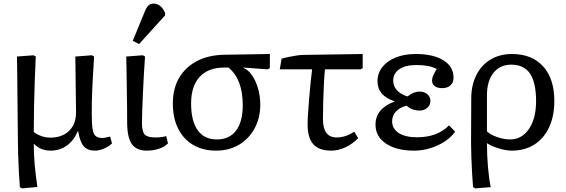

<svg xmlns="http://www.w3.org/2000/svg" viewBox="-20 -820 3135 1063"><path d="M102 223 90 216Q87 180 84.5 132Q82 84 80.5 35Q79 -14 79 -51Q79 -68 78.5 -106Q78 -144 77.5 -194.5Q77 -245 76.5 -298Q76 -351 75.5 -397Q75 -443 74.5 -473Q74 -503 74 -507L166 -514L178 -507Q175 -449 172.5 -376.5Q170 -304 168.5 -230Q167 -156 167 -90Q181 -77 207 -67.5Q233 -58 258 -58Q324 -58 362.5 -95.5Q401 -133 401 -197Q401 -206 400.5 -238.5Q400 -271 399.5 -314Q399 -357 398.5 -399Q398 -441 397.5 -471Q397 -501 397 -507L489 -514L501 -507Q497 -444 494.5 -399Q492 -354 490.5 -320Q489 -286 488.5 -256Q488 -226 488 -191Q488 -135 492.5 -106Q497 -77 510 -66.5Q523 -56 547 -56Q560 -56 590 -64L600 -26Q583 -9 556 2.5Q529 14 506 14Q465 14 443.5 -10.5Q422 -35 413 -93H410Q390 -43 350.5 -14.5Q311 14 261 14Q204 14 169 -23H167Q167 36 172 91.5Q177 147 187 215Z M793 14Q735 14 709.5 -23Q684 -60 684 -143Q684 -178 683.5 -228Q683 -278 682 -332Q681 -386 680.5 -432.5Q680 -479 679 -507L771 -514L783 -507Q780 -469 777 -416Q774 -363 771.5 -308Q769 -253 767.5 -208Q766 -163 766 -140Q766 -92 781 -75.5Q796 -59 839 -59Q880 -59 900 -67L910 -26Q891 -7 860 3.5Q829 14 793 14ZM750 -576 715 -594 782 -757Q792 -781 802.5 -790.5Q813 -800 831 -800Q871 -800 894 -749V-735Z M1176 14Q1103 14 1049 -18Q995 -50 966 -108.5Q937 -167 937 -247Q937 -330 972 -389.5Q1007 -449 1071.5 -482.5Q1136 -516 1226 -517L1474 -521V-443L1462 -436L1328 -446V-444Q1355 -433 1376 -402Q1397 -371 1409 -329Q1421 -287 1421 -241Q1421 -167 1389.5 -109Q1358 -51 1303 -18.5Q1248 14 1176 14ZM1180 -48Q1250 -48 1287 -97Q1324 -146 1324 -238Q1324 -381 1245 -446H1222Q1133 -446 1085.5 -394.5Q1038 -343 1038 -247Q1038 -150 1074.5 -99Q1111 -48 1180 -48Z M1814 14Q1746 14 1714.5 -21.5Q1683 -57 1683 -133Q1683 -154 1685.5 -191.5Q1688 -229 1691.5 -274Q1695 -319 1699.5 -362Q1704 -405 1708 -436H1529L1539 -495Q1555 -500 1577 -504.5Q1599 -509 1621.5 -512.5Q1644 -516 1658 -516L1988 -521V-443L1976 -436H1779Q1776 -407 1773.5 -359Q1771 -311 1769.5 -257.5Q1768 -204 1768 -160Q1768 -59 1844 -59Q1894 -59 1941 -91L1963 -55Q1932 -23 1892.5 -4.5Q1853 14 1814 14Z M2272 14Q2175 14 2117 -25Q2059 -64 2059 -130Q2059 -219 2165 -258V-259Q2070 -290 2070 -370Q2070 -415 2097 -449Q2124 -483 2171.5 -502Q2219 -521 2282 -521Q2379 -521 2435 -486Q2491 -451 2491 -390Q2491 -363 2474 -347.5Q2457 -332 2428 -332Q2402 -332 2387 -343Q2372 -354 2372 -374Q2372 -387 2378 -401Q2384 -415 2398 -438Q2357 -460 2286 -460Q2225 -460 2191 -437Q2157 -414 2157 -373Q2157 -343 2178 -320Q2199 -297 2236 -286Q2269 -313 2303 -313Q2329 -313 2346 -298.5Q2363 -284 2363 -262Q2363 -239 2346 -223.5Q2329 -208 2303 -208Q2261 -208 2231 -235Q2193 -225 2172 -202.5Q2151 -180 2151 -149Q2151 -107 2187.5 -83.5Q2224 -60 2289 -60Q2402 -60 2466 -126L2500 -91Q2478 -60 2442 -36.5Q2406 -13 2362 0.5Q2318 14 2272 14Z M2611 223 2599 216Q2596 179 2593.5 134.5Q2591 90 2589.5 47.5Q2588 5 2588 -27L2589 -273Q2589 -348 2617 -404Q2645 -460 2696 -490.5Q2747 -521 2815 -521Q2925 -521 2987 -452.5Q3049 -384 3049 -261Q3049 -177 3020 -115Q2991 -53 2938 -19.5Q2885 14 2813 14Q2782 14 2742.5 2Q2703 -10 2678 -26H2676Q2676 39 2681.5 104Q2687 169 2697 216ZM2804 -48Q2869 -48 2908.5 -106Q2948 -164 2948 -260Q2948 -363 2914.5 -412.5Q2881 -462 2810 -462Q2748 -462 2712 -416.5Q2676 -371 2676 -292V-93Q2693 -75 2731.5 -61.5Q2770 -48 2804 -48Z"/></svg>

Font: Text Regular
Style: Regular
Weight: 400
Designer: Latin by Veronika Burian and Jose Scaglione. Greek by Irene Vlachou. Cyrillic by Vera Evstafieva.
Foundry: TypeTogether
Version: Version 3.002